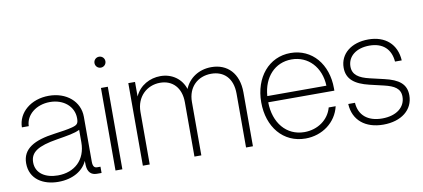

<svg xmlns="http://www.w3.org/2000/svg" viewBox="-67 -939 2604 1181"><g transform="rotate(-10 1235.5 -349.0)"><path d="M215.3 7.8C307.6 7.8 372.1 -34.2 397 -91.3L397.9 -62C400.4 -21.5 420.9 0 456.5 0H485.8V-39.1H465.3C446.8 -39.1 438.5 -51.3 438.5 -79.1V-359.4C438.5 -455.1 357.9 -523.9 248 -523.9C136.7 -523.9 53.2 -454.1 51.8 -361.3H94.7C96.2 -431.2 162.1 -484.9 248 -484.9C333.5 -484.9 396 -431.2 396 -357.9C396 -324.2 387.7 -316.4 356 -307.6C326.7 -299.8 289.6 -294.4 243.2 -288.1C114.3 -271 39.1 -230 39.1 -138.7C39.1 -39.1 121.6 7.8 215.3 7.8ZM219.2 -31.7C142.1 -31.7 82.5 -68.4 82.5 -136.7C82.5 -201.2 131.8 -231.4 251.5 -251C320.8 -262.7 362.8 -268.6 396 -285.2V-207.5C396 -97.2 323.2 -31.7 219.2 -31.7Z M572.8 0H615.7V-515.6H572.8ZM594.2 -638.7C613.3 -638.7 628.4 -653.8 628.4 -672.9C628.4 -691.9 613.3 -707 594.2 -707C575.2 -707 560.1 -691.9 560.1 -672.9C560.1 -653.8 575.2 -638.7 594.2 -638.7Z M743.7 0H786.6V-328.6C786.6 -422.4 853 -483.9 936 -483.9C1013.7 -483.9 1065.9 -430.2 1065.9 -339.4V0H1108.9V-333.5C1108.9 -426.8 1171.4 -483.9 1255.4 -483.9C1333.5 -483.9 1388.2 -433.6 1388.2 -336.4V0H1431.2V-336.4C1431.2 -456.1 1362.8 -523.9 1263.2 -523.9C1184.6 -523.9 1122.1 -481.4 1096.2 -417C1075.7 -481.4 1018.1 -523.9 944.8 -523.9C879.9 -523.9 814.9 -490.7 785.6 -424.8V-515.6H743.7Z M1759.3 9.3C1863.8 9.3 1952.6 -56.2 1975.1 -154.3H1931.6C1911.6 -79.6 1841.8 -30.8 1759.3 -30.8C1646.5 -30.8 1572.3 -121.6 1570.8 -250H1983.9V-265.1C1983.9 -414.6 1893.1 -524.9 1757.3 -524.9C1622.6 -524.9 1528.3 -412.1 1528.3 -257.3C1528.3 -103 1619.6 9.3 1759.3 9.3ZM1571.8 -288.6C1580.1 -405.8 1653.3 -484.9 1757.3 -484.9C1860.8 -484.9 1936.5 -404.8 1940.9 -288.6Z M2245.1 8.3C2357.4 8.3 2433.1 -50.8 2433.1 -142.1C2433.1 -212.4 2387.7 -246.1 2298.8 -266.6L2210.9 -287.1C2144 -302.7 2106.9 -327.6 2106.9 -378.4C2106.9 -441.9 2161.1 -485.4 2243.7 -485.4C2327.6 -485.4 2376 -439.9 2382.3 -361.3H2424.3C2418.5 -463.4 2349.1 -523.9 2243.7 -523.9C2137.2 -523.9 2064.5 -465.3 2064.5 -378.4C2064.5 -308.1 2111.8 -270 2202.6 -248.5L2290 -228C2353.5 -212.9 2390.1 -191.9 2390.1 -141.1C2390.1 -75.7 2334.5 -30.3 2244.6 -30.3C2153.3 -30.3 2100.6 -77.6 2095.7 -154.3H2053.7C2058.6 -52.2 2132.8 8.3 2245.1 8.3Z"/></g></svg>

Font: Raveo Display Display ExLight
Style: Regular
Weight: 200
Designer: Jakub Foglar, Rasmus Andersson (Inter)
Foundry: Jakubfoglar.com
Version: Version 1.100;Glyphs 3.2.3 (3260)